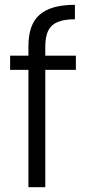

<svg xmlns="http://www.w3.org/2000/svg" viewBox="-20 -777 365 797"><path d="M98 0V-487H22V-546H98V-584Q98 -629 109 -661.5Q120 -694 143.5 -715Q167 -736 203.5 -746.5Q240 -757 291 -757V-697Q246 -697 219 -685.5Q192 -674 180 -649.5Q168 -625 168 -584V-546H295V-487H168V0Z"/></svg>

Font: Parkinsans Light
Style: Regular
Weight: 300
Designer: Red Stone, Indian Type Foundry
Foundry: Indian Type Foundry
Version: Version 1.000